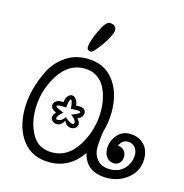

<svg xmlns="http://www.w3.org/2000/svg" viewBox="-103 -775 847 882"><g transform="rotate(15 320.5 -333.5)"><path d="M230 -193Q219 -167 196 -167Q184 -167 175.5 -174.5Q167 -182 167 -193Q167 -205 180 -217Q154 -228 154 -246Q154 -257 163.5 -265Q173 -273 189 -273Q196 -273 200 -272Q202 -291 211 -302Q220 -313 230 -313Q241 -313 250 -302Q259 -291 260 -272Q263 -273 272 -273Q307 -273 307 -249Q307 -228 281 -217Q294 -205 294 -193Q294 -182 285.5 -174.5Q277 -167 265 -167Q241 -167 230 -193ZM229 -210Q233 -203 246 -195Q259 -187 265 -187Q274 -187 274 -193Q274 -210 249 -226Q287 -241 287 -246Q287 -253 272 -253L241 -252Q238 -293 230 -293Q223 -293 218 -252Q213 -252 208 -252.5Q203 -253 199 -253Q174 -253 174 -246Q174 -241 212 -226Q187 -204 187 -193Q187 -187 196 -187Q206 -187 216 -194.5Q226 -202 229 -210ZM209 11Q126 11 81 -47Q36 -105 36 -199Q36 -242 48 -290Q60 -338 84 -385.5Q108 -433 152 -463.5Q196 -494 253 -494Q336 -494 381 -436Q426 -378 426 -284Q426 -238 411 -185Q406 -151 404.5 -116.5Q403 -82 423.5 -56Q444 -30 486 -30Q529 -30 554.5 -58Q580 -86 580 -123Q580 -146 566.5 -160Q553 -174 535 -174Q506 -174 494 -144Q511 -144 522.5 -132Q534 -120 534 -103Q534 -83 523 -72Q512 -61 497 -61Q477 -61 463 -76Q449 -91 449 -119Q449 -154 472 -182.5Q495 -211 533 -211Q573 -211 599.5 -186Q626 -161 626 -116Q626 -60 583 -24Q540 12 482 12Q383 12 363 -74Q304 11 209 11ZM209 -36Q284 -36 330.5 -111.5Q377 -187 377 -276Q377 -306 371 -334.5Q365 -363 351.5 -389Q338 -415 313 -431Q288 -447 254 -447Q178 -447 131 -371.5Q84 -296 84 -207Q84 -139 114 -87.5Q144 -36 209 -36ZM312 -679Q344 -679 344 -650Q338 -620 305 -574.5Q272 -529 261 -529Q255 -529 249 -533Q243 -537 243 -544Q243 -572 268 -625.5Q293 -679 312 -679Z"/></g></svg>

Font: Bonbon
Style: Regular
Weight: 400
Designer: Ksenia Erulevich
Foundry: Cyreal (www.cyreal.org)
Version: Version 1.001